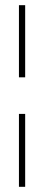

<svg xmlns="http://www.w3.org/2000/svg" viewBox="-20 -720 170 740"><path d="M53 -422V-700H77V-422ZM53 0V-281H77V0Z"/></svg>

Font: Foldit Thin
Style: Regular
Weight: 100
Designer: Sophia Tai
Foundry: Sophia Tai
Version: Version 1.003